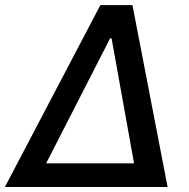

<svg xmlns="http://www.w3.org/2000/svg" viewBox="-43 -748 757 768"><path d="M-23.4 0 358.4 -727.5H486.8L627.4 0ZM141.6 -94.7H493.2L403.3 -594.7H397.5Z"/></svg>

Font: Inter 18pt Medium
Style: Italic
Weight: 500
Italic angle: -9.3988°
Designer: Rasmus Andersson
Foundry: rsms
Version: Version 4.001;git-66647c0bb